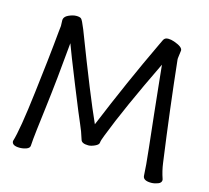

<svg xmlns="http://www.w3.org/2000/svg" viewBox="-105 -841 1064 976"><g transform="rotate(15 427.5 -352.5)"><path d="M77.1 13.2Q36.1 13.2 36.1 -11.2Q56.2 -75.2 80.6 -280Q105 -484.9 109.4 -533.4Q113.8 -582 116.9 -610.1Q120.1 -638.2 120.1 -639.2L119.1 -668Q119.1 -688 142.1 -698.5Q165 -709 183.1 -709Q201.2 -709 208.5 -702.9Q215.8 -696.8 233.9 -651.9Q356.9 -331.1 416 -201.2Q520 -453.1 626 -675.8Q632.8 -689.9 639.4 -703.9Q646 -717.8 664.1 -717.8Q679.2 -717.8 695.8 -711.9Q742.2 -695.8 742.2 -676.8L736.8 -634.8V-627.9Q763.2 -380.9 801.8 -101.1Q807.1 -61 820.8 -21L821.8 -16.1Q821.8 -1 803.5 5.6Q785.2 12.2 769 12.2Q728 12.2 725.1 -11.2Q723.1 -61 712.2 -158.4Q701.2 -255.9 693.6 -327.9Q686 -399.9 678.5 -470.9Q670.9 -542 667 -582Q539.1 -317.9 478 -159.2Q465.8 -128.9 465.3 -117.9Q464.8 -106.9 445.3 -97.9Q425.8 -88.9 411.1 -88.9Q376 -88.9 371.1 -107.9Q357.9 -150.9 343.5 -182.4Q329.1 -213.9 267.1 -367.9Q205.1 -522 189 -566.9Q171.9 -372.1 152.8 -218.5Q133.8 -64.9 132.8 -48.6Q131.8 -32.2 129.9 -11.2Q128.9 1 112.1 7.1Q95.2 13.2 77.1 13.2Z"/></g></svg>

Font: LXGW WenKai Screen
Style: Regular
Weight: 400
Designer: LXGW / Fontworks Inc.
Foundry: LXGW / Fontworks Inc.
Version: Version 1.510;January 18,2025